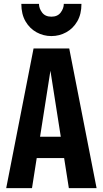

<svg xmlns="http://www.w3.org/2000/svg" viewBox="-20 -970 530 990"><path d="M12 0 153 -720H258L145 0ZM335 0 222 -720H337L478 0ZM110 -265H380V-155H110ZM245 -784Q204 -784 168.5 -803.5Q133 -823 111.5 -860Q90 -897 90 -950H181Q181 -927 197 -905.5Q213 -884 245 -884Q277 -884 293 -905.5Q309 -927 309 -950H400Q400 -897 378.5 -860Q357 -823 321.5 -803.5Q286 -784 245 -784Z"/></svg>

Font: Instrument Sans Condensed
Style: Bold
Weight: 700
Width: 3
Designer: Rodrigo Fuenzalida
Foundry: fragTYPE
Version: Version 1.000;gftools[0.9.28]